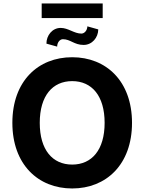

<svg xmlns="http://www.w3.org/2000/svg" viewBox="-20 -1063 822 1093"><path d="M731.5 -363.6C731.5 -601.6 583.8 -737.2 391 -737.2C197.1 -737.2 50.4 -601.6 50.4 -363.6C50.4 -126.8 197.1 9.9 391 9.9C583.8 9.9 731.5 -125.7 731.5 -363.6ZM206.3 -363.6C206.3 -517.8 279.1 -601.2 391 -601.2C502.5 -601.2 575.6 -517.8 575.6 -363.6C575.6 -209.5 502.5 -126.1 391 -126.1C279.1 -126.1 206.3 -209.5 206.3 -363.6ZM217.3 -960.2H564.6V-1043.3H217.3ZM244.3 -814.6 305.4 -797.6C305.4 -820.3 320 -839.8 338.1 -839.8C381 -839.8 402.3 -807.2 456 -807.2C504.3 -807.2 539.1 -849.1 539.4 -895.6L477.3 -913C476.9 -889.9 460.9 -871.8 443.2 -871.8C402 -871.8 369 -904.1 325.3 -904.1C277.3 -904.1 244 -860.8 244.3 -814.6Z"/></svg>

Font: Magic Ui Pro
Style: Bold
Weight: 700
Designer: Stefan Endress, Andreas Faust
Version: Version 1.000;FEAKit 1.0